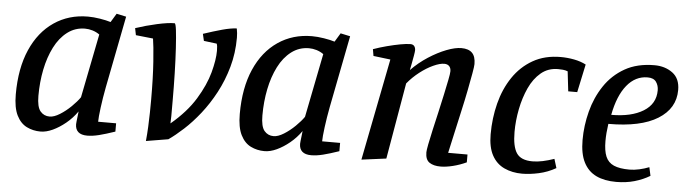

<svg xmlns="http://www.w3.org/2000/svg" viewBox="-40 -673 2963 830"><g transform="rotate(5 1442.0 -258.5)"><path d="M153 9Q121 9 93.5 -4.5Q66 -18 49.5 -51Q33 -84 33 -142Q33 -255 68.5 -336Q104 -417 168 -460.5Q232 -504 315 -504Q339 -504 367 -499.5Q395 -495 414 -489L437 -527L479 -518L418 -206Q409 -159 403.5 -116.5Q398 -74 398 -55H476V-19Q435 -5 407 2Q379 9 356 9Q330 9 317 -2.5Q304 -14 304 -36Q304 -39 305 -48.5Q306 -58 307.5 -70Q309 -82 310 -92Q289 -62 261.5 -39.5Q234 -17 206 -4Q178 9 153 9ZM187 -59Q206 -59 231 -74.5Q256 -90 279 -112.5Q302 -135 315 -154L370 -431Q356 -441 339.5 -446Q323 -451 307 -451Q264 -451 230.5 -425.5Q197 -400 175 -356.5Q153 -313 142 -258.5Q131 -204 131 -144Q131 -96 146.5 -77.5Q162 -59 187 -59Z M611 10Q614 -20 615.5 -52Q617 -84 617.5 -114Q618 -144 618 -170Q618 -265 613 -335Q608 -405 603 -434L528 -442L522 -472Q567 -487 614.5 -497.5Q662 -508 690 -508Q695 -508 698.5 -479Q702 -450 705 -401Q708 -352 709.5 -293Q711 -234 711 -174Q711 -158 711 -140.5Q711 -123 711 -106.5Q711 -90 710 -75Q778 -132 815.5 -193.5Q853 -255 868 -310.5Q883 -366 883 -405Q883 -417 882 -424.5Q881 -432 879 -436L823 -443L816 -473Q861 -488 897.5 -498Q934 -508 960 -509Q962 -499 963 -489Q964 -479 964 -469Q964 -402 947 -341.5Q930 -281 902 -228.5Q874 -176 840 -133Q806 -90 771 -58Q736 -26 707 -6Z M1125 9Q1093 9 1065.5 -4.5Q1038 -18 1021.5 -51Q1005 -84 1005 -142Q1005 -255 1040.5 -336Q1076 -417 1140 -460.5Q1204 -504 1287 -504Q1311 -504 1339 -499.5Q1367 -495 1386 -489L1409 -527L1451 -518L1390 -206Q1381 -159 1375.5 -116.5Q1370 -74 1370 -55H1448V-19Q1407 -5 1379 2Q1351 9 1328 9Q1302 9 1289 -2.5Q1276 -14 1276 -36Q1276 -39 1277 -48.5Q1278 -58 1279.5 -70Q1281 -82 1282 -92Q1261 -62 1233.5 -39.5Q1206 -17 1178 -4Q1150 9 1125 9ZM1159 -59Q1178 -59 1203 -74.5Q1228 -90 1251 -112.5Q1274 -135 1287 -154L1342 -431Q1328 -441 1311.5 -446Q1295 -451 1279 -451Q1236 -451 1202.5 -425.5Q1169 -400 1147 -356.5Q1125 -313 1114 -258.5Q1103 -204 1103 -144Q1103 -96 1118.5 -77.5Q1134 -59 1159 -59Z M1546 9 1633 -433 1559 -442 1554 -471Q1582 -481 1612.5 -489Q1643 -497 1670 -502Q1697 -507 1714 -507Q1725 -507 1730.5 -500Q1736 -493 1736 -482Q1736 -476 1733 -458.5Q1730 -441 1726.5 -423Q1723 -405 1721 -395Q1754 -429 1793.5 -454.5Q1833 -480 1870.5 -494.5Q1908 -509 1935 -509Q1966 -509 1981.5 -493.5Q1997 -478 1997 -445Q1997 -435 1991.5 -404Q1986 -373 1977.5 -329.5Q1969 -286 1958 -237.5Q1947 -189 1936.5 -141Q1926 -93 1917 -53H2001V-19Q1973 -6 1943 1.5Q1913 9 1889 9Q1859 9 1841 -3Q1823 -15 1823 -47Q1823 -55 1828 -81.5Q1833 -108 1841.5 -145Q1850 -182 1859.5 -223.5Q1869 -265 1877 -302.5Q1885 -340 1890.5 -367.5Q1896 -395 1896 -405Q1896 -419 1888.5 -427Q1881 -435 1867 -435Q1848 -435 1819.5 -422Q1791 -409 1762 -386.5Q1733 -364 1710 -336L1653 -5Z M2243 9Q2200 9 2165.5 -7Q2131 -23 2112 -58Q2093 -93 2093 -149Q2093 -219 2109.5 -283.5Q2126 -348 2160 -398.5Q2194 -449 2245.5 -478.5Q2297 -508 2366 -508Q2395 -508 2424 -502.5Q2453 -497 2476 -485L2450 -363H2411L2401 -449Q2391 -453 2380 -454Q2369 -455 2359 -455Q2316 -455 2285 -429Q2254 -403 2234.5 -360.5Q2215 -318 2205 -267.5Q2195 -217 2195 -168Q2195 -105 2214 -76.5Q2233 -48 2283 -48Q2304 -48 2327.5 -53Q2351 -58 2377 -67L2389 -28Q2354 -8 2315 0.5Q2276 9 2243 9Z M2651 9Q2600 9 2564.5 -8Q2529 -25 2510 -62Q2491 -99 2491 -159Q2491 -221 2507 -283Q2523 -345 2557 -396Q2591 -447 2644.5 -477.5Q2698 -508 2773 -508Q2819 -508 2851.5 -484Q2884 -460 2884 -410Q2884 -330 2810 -284Q2736 -238 2596 -238Q2593 -217 2591.5 -199Q2590 -181 2590 -163Q2590 -121 2600.5 -96Q2611 -71 2636 -60Q2661 -49 2704 -49Q2724 -49 2746.5 -54Q2769 -59 2789 -67L2797 -30Q2767 -12 2730.5 -1.5Q2694 9 2651 9ZM2605 -278Q2692 -278 2744 -310Q2796 -342 2796 -401Q2796 -422 2785 -437.5Q2774 -453 2748 -453Q2695 -453 2658 -407.5Q2621 -362 2605 -278Z"/></g></svg>

Font: Manuale Medium
Style: Italic
Weight: 500
Italic angle: -11°
Version: Version 1.002